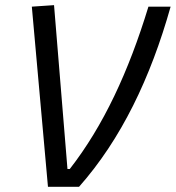

<svg xmlns="http://www.w3.org/2000/svg" viewBox="-20 -719 677 739"><path d="M164.6 0H284.2C446.3 -183.1 559.6 -419.4 636.7 -693.4H551.3C475.1 -443.4 377.9 -234.4 248.5 -68.4H239.7L188 -699.2L102.5 -693.4Z"/></svg>

Font: Cascadia Code PL SemiLight
Style: Italic
Weight: 350
Italic angle: -10°
Monospace: yes
Designer: Aaron Bell
Foundry: Saja Typeworks
Version: Version 2404.023